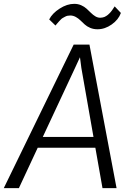

<svg xmlns="http://www.w3.org/2000/svg" viewBox="-44 -979 682 999"><path d="M244.6 -846.2 211.9 -877.9Q228 -909.7 266.4 -934.3Q304.7 -959 342.3 -959Q361.8 -959 378.4 -951.7Q395 -944.3 406.7 -933.6Q418.5 -922.9 429.2 -912.1Q439.9 -901.4 452.1 -894Q464.4 -886.7 477.5 -886.7Q483.4 -886.7 489 -887.9Q494.6 -889.2 499 -890.6Q503.4 -892.1 508.3 -895.5Q513.2 -898.9 516.4 -901.1Q519.5 -903.3 524.2 -908.2Q528.8 -913.1 531 -915.3Q533.2 -917.5 537.6 -923.6Q542 -929.7 543 -931.2Q543.9 -932.6 548.1 -939Q552.2 -945.3 552.7 -945.8L585 -911.6Q572.8 -877 537.4 -851.8Q502 -826.7 463.4 -826.7Q442.4 -826.7 425.3 -834Q408.2 -841.3 396.7 -851.8Q385.3 -862.3 374.5 -872.8Q363.8 -883.3 350.6 -890.6Q337.4 -897.9 322.8 -898.4Q314.5 -898.4 307.4 -897Q300.3 -895.5 293.2 -891.4Q286.1 -887.2 281.7 -885Q277.3 -882.8 270.5 -875.5Q263.7 -868.2 261.7 -866.2Q259.8 -864.3 252.4 -855.5Q245.1 -846.7 244.6 -846.2ZM-24.4 0 339.4 -747.1H421.4L562.5 0H489.3L452.1 -210.4H152.3L54.2 0ZM345.2 -623 178.7 -266.6H442.4L379.4 -625L372.1 -681.2Z"/></svg>

Font: HaufeMerriweatherSansLt
Style: Italic
Weight: 300
Designer: Eben Sorkin ( eben@eyebytes.com )
Foundry: Eben Sorkin
Version: Version 1.56